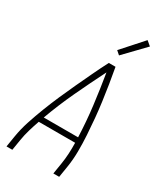

<svg xmlns="http://www.w3.org/2000/svg" viewBox="-236 -1055 972 1143"><g transform="rotate(30 250.0 -484.0)"><path d="M13 0 25 -74Q34 -130 52.5 -186.5Q71 -243 92.5 -298.5Q114 -354 138 -409Q162 -464 187.5 -518.5Q213 -573 238.5 -627Q264 -681 292 -735H338Q348 -681 356.5 -627Q365 -573 372.5 -518.5Q380 -464 385 -409Q390 -354 393.5 -298.5Q397 -243 396.5 -186.5Q396 -130 387 -74L375 0H335L347 -74Q353 -111 355 -148.5Q357 -186 356 -223H106Q93 -186 82 -148.5Q71 -111 65 -74L53 0ZM355 -260Q351 -367 338 -471.5Q325 -576 308 -679Q256 -576 207 -471.5Q158 -367 119 -260ZM322 -804 297 -826 424 -968 455 -942Z"/></g></svg>

Font: Iosevka Term Curly XLt Obl
Style: Regular
Weight: 200
Italic angle: -9°
Designer: Belleve Invis
Foundry: Belleve Invis
Version: Version 32.3.0